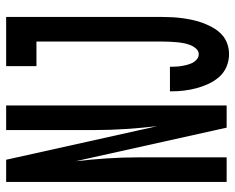

<svg xmlns="http://www.w3.org/2000/svg" viewBox="-92 -684 783 640"><g transform="rotate(-90 300.0 -363.5)"><path d="M440 8Q418 8 398 -0.5Q378 -9 364 -25Q350 -41 341 -60.5Q332 -80 326.5 -100.5Q321 -121 318.5 -142.5Q316 -164 316 -185V-189H398V-187Q398 -178 398.5 -168.5Q399 -159 400.5 -150Q402 -141 404.5 -131.5Q407 -122 411 -114Q415 -106 422.5 -99.5Q430 -93 440 -93Q451 -93 459 -102.5Q467 -112 471 -123Q475 -134 477 -145.5Q479 -157 480 -168.5Q481 -180 481.5 -192Q482 -204 482 -215V-634H400V-735H564V-215Q564 -198 563 -180Q562 -162 559.5 -144.5Q557 -127 553 -109.5Q549 -92 542.5 -75.5Q536 -59 527 -43.5Q518 -28 505 -16Q492 -4 475 2Q458 8 440 8ZM14 0V-735H88L200 -231Q194 -283 190.5 -335.5Q187 -388 187 -441V-735H269V0H195L83 -504Q89 -452 92.5 -399.5Q96 -347 96 -294V0Z"/></g></svg>

Font: R Plex Mono
Style: Bold
Weight: 700
Monospace: yes
Designer: Belleve Invis
Foundry: Belleve Invis
Version: Version 31.8.0